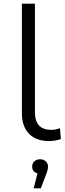

<svg xmlns="http://www.w3.org/2000/svg" viewBox="-20 -762 351 1044"><path d="M306 -65 311 -6Q280 5 247 5Q176 5 137.5 -35Q99 -75 99 -146V-742H170V-152Q170 -56 258 -56Q286 -56 306 -65ZM241 143Q241 163 230 188L202 262H163L184 180Q155 174 155 143Q155 126 167 115Q179 104 198 104Q217 104 229 115.5Q241 127 241 143Z"/></svg>

Font: Montserrat Alternates
Style: Regular
Weight: 400
Designer: Julieta Ulanovsky
Foundry: Julieta Ulanovsky
Version: Version 7.200;PS 007.200;hotconv 1.0.88;makeotf.lib2.5.64775